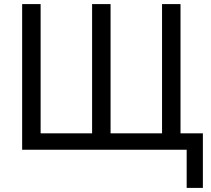

<svg xmlns="http://www.w3.org/2000/svg" viewBox="-20 -730 1027 936"><path d="M890 186H969V-80H860V-710H770V-80H519V-710H429V-80H178V-710H88V0H890Z"/></svg>

Font: Raleway Med
Style: Regular
Weight: 500
Designer: Matt McInerney, Pablo Impallari, Rodrigo Fuenzalida
Foundry: Matt McInerney, Pablo Impallari, Rodrigo Fuenzalida
Version: Version 3.00 July 28, 2015